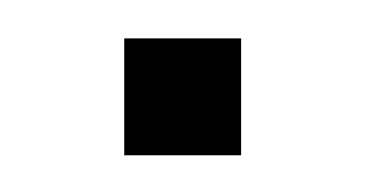

<svg xmlns="http://www.w3.org/2000/svg" viewBox="-20 -468 194 102"><path d="M46 -385.5V-447.6H108.1V-385.5Z"/></svg>

Font: Big Shoulders Stencil Thin
Style: Regular
Weight: 100
Designer: Patric King
Foundry: XO Type Co
Version: Version 2.001